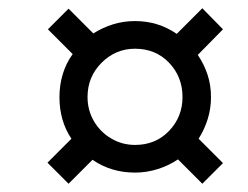

<svg xmlns="http://www.w3.org/2000/svg" viewBox="-20 -591 601 465"><path d="M146 -146 95 -197 153 -255Q124 -298 124 -356Q124 -385 132 -411.5Q140 -438 156 -460L96 -520L146 -570L206 -510Q228 -524 253.5 -532Q279 -540 307 -540Q363 -540 408 -509L470 -571L520 -520L459 -458Q474 -436 482.5 -410.5Q491 -385 491 -356Q491 -328 483 -302.5Q475 -277 461 -255L520 -196L470 -146L411 -205Q389 -190 362 -181.5Q335 -173 307 -173Q249 -173 204 -204ZM307 -240Q357 -240 389.5 -274Q422 -308 422 -356Q422 -405 389.5 -439Q357 -473 307 -473Q260 -473 226 -439Q192 -405 192 -356Q192 -324 207.5 -297.5Q223 -271 249.5 -255.5Q276 -240 307 -240Z"/></svg>

Font: Noto Serif Condensed
Style: Bold Italic
Weight: 700
Width: 3
Italic angle: -12°
Designer: Monotype Design Team
Foundry: Monotype Imaging Inc.
Version: Version 2.014